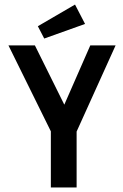

<svg xmlns="http://www.w3.org/2000/svg" viewBox="-20 -822 540 842"><path d="M203 0V-246L17 -623H133L262 -363L376 -623H487L316 -245V0ZM174 -653 146 -707 309 -802 353 -717Z"/></svg>

Font: Ligconsolata
Style: Bold
Weight: 700
Monospace: yes
Designer: Raph Levien, Cyreal, Brenton Simpson
Foundry: Raph Levien, Cyreal, Google
Version: Version 3.001; ttfautohint (v1.8.2.53-6de2)